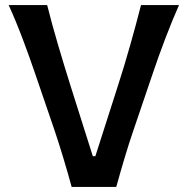

<svg xmlns="http://www.w3.org/2000/svg" viewBox="-20 -733 737 753"><path d="M261 0Q246.5 -53.5 228.2 -114Q210 -174.5 192.5 -226L116 -449.5Q96.5 -507 69.5 -578.8Q42.5 -650.5 14 -713H165Q183.5 -639 208 -556Q232.5 -473 255.5 -400L344 -120.5H354L444 -401.5Q468 -476 491 -557.2Q514 -638.5 533 -713H682Q654.5 -651 627.5 -579.8Q600.5 -508.5 581 -450.5L504.5 -225.5Q486.5 -173.5 468.8 -114Q451 -54.5 436 0Z"/></svg>

Font: Commissioner Flair Medium
Style: Regular
Weight: 500
Designer: Kostas Bartsokas
Foundry: Kostas Bartsokas
Version: Version 1.000; ttfautohint (v1.8.3)